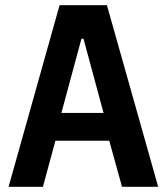

<svg xmlns="http://www.w3.org/2000/svg" viewBox="-20 -718 640 738"><path d="M588 0C588 0 391 -698 391 -698C391 -698 209 -698 209 -698C209 -698 13 0 13 0C13 0 145 0 145 0C145 0 193 -177 193 -177C193 -177 400 -177 400 -177C400 -177 449 0 449 0C449 0 588 0 588 0ZM378 -284C378 -284 216 -284 216 -284C216 -284 293 -569 293 -569C293 -569 301 -569 301 -569C301 -569 378 -284 378 -284Z"/></svg>

Font: IBM Plex Mono Mod
Style: SemiBold
Weight: 500
Designer: Mike Abbink, Paul van der Laan, Pieter van Rosmalen
Foundry: Bold Monday
Version: ""